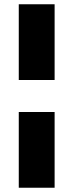

<svg xmlns="http://www.w3.org/2000/svg" viewBox="-20 -770 344 900"><path d="M68 -395V-750H236V-395ZM68 110V-245H236V110Z"/></svg>

Font: Geist ExtBd
Style: Regular
Weight: 400
Designer: Basement.studio, Andrés Briganti, Mateo Zaragoza
Foundry: Basement.studio, Vercel, Andrés Briganti, Guido Ferreyra, Mateo Zaragoza
Version: Version 1.401